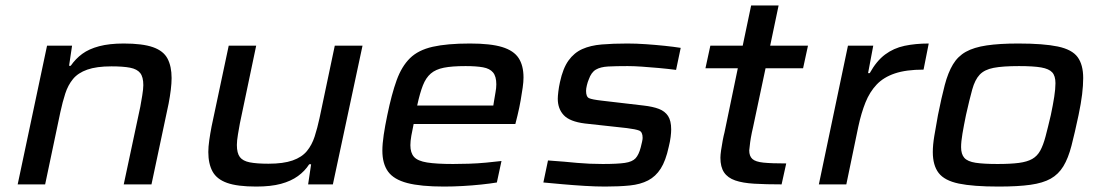

<svg xmlns="http://www.w3.org/2000/svg" viewBox="-20 -678 4046 706"><path d="M45 0 153 -510H245L234 -436H240Q258 -462 282.5 -480Q307 -498 344.5 -508Q382 -518 435 -518Q504 -518 542.5 -504.5Q581 -491 596 -462.5Q611 -434 611 -391Q611 -372 608 -347.5Q605 -323 600 -297L537 0H435L496 -286Q499 -302 503 -326.5Q507 -351 507 -365Q507 -395 495.5 -409.5Q484 -424 458.5 -429Q433 -434 390 -434Q335 -434 301 -422Q267 -410 248.5 -387.5Q230 -365 220 -334Q210 -303 202 -266L146 0Z M922 8Q853 8 815 -5.5Q777 -19 761.5 -47.5Q746 -76 746 -119Q746 -138 749.5 -162.5Q753 -187 758 -213L821 -510H922L862 -224Q859 -208 855 -184Q851 -160 851 -145Q851 -115 862 -100.5Q873 -86 898.5 -81Q924 -76 967 -76Q1022 -76 1056 -88Q1090 -100 1108.5 -122.5Q1127 -145 1137 -176Q1147 -207 1155 -244L1211 -510H1313L1204 0H1113L1124 -74H1117Q1101 -49 1075.5 -30.5Q1050 -12 1013 -2Q976 8 922 8Z M1613 8Q1527 8 1477.5 -5Q1428 -18 1407 -47Q1386 -76 1386 -124Q1386 -149 1391 -182.5Q1396 -216 1404 -254Q1420 -332 1438.5 -383Q1457 -434 1487.5 -464Q1518 -494 1571 -506Q1624 -518 1708 -518Q1784 -518 1826.5 -505Q1869 -492 1887 -464.5Q1905 -437 1905 -393Q1905 -377 1902 -356Q1899 -335 1894.5 -309Q1890 -283 1883 -254L1875 -222H1501Q1496 -199 1492.5 -179Q1489 -159 1489 -144Q1489 -116 1502.5 -101Q1516 -86 1550.5 -80.5Q1585 -75 1646 -75Q1672 -75 1704 -76Q1736 -77 1767.5 -80Q1799 -83 1824 -86L1807 -7Q1783 -3 1750 0.5Q1717 4 1681.5 6Q1646 8 1613 8ZM1514 -290H1794L1796 -303Q1799 -323 1802 -338.5Q1805 -354 1805 -368Q1805 -397 1793 -411.5Q1781 -426 1756 -430.5Q1731 -435 1692 -435Q1642 -435 1612 -429Q1582 -423 1564 -407.5Q1546 -392 1535 -364Q1524 -336 1514 -290Z M2205 8Q2171 8 2130 5.5Q2089 3 2049.5 -0.5Q2010 -4 1978 -7L1995 -88Q2028 -86 2054 -83.5Q2080 -81 2103 -79Q2126 -77 2148.5 -76Q2171 -75 2196 -75Q2250 -75 2277.5 -79Q2305 -83 2317 -96Q2329 -109 2336 -136Q2339 -148 2341 -157Q2343 -166 2343 -171Q2343 -193 2330 -198Q2317 -203 2285 -207L2130 -224Q2075 -231 2053 -254.5Q2031 -278 2031 -315Q2031 -324 2033 -341Q2035 -358 2039 -376Q2050 -427 2070.5 -455.5Q2091 -484 2121 -497.5Q2151 -511 2192.5 -514.5Q2234 -518 2287 -518Q2319 -518 2355 -515.5Q2391 -513 2424.5 -509.5Q2458 -506 2483 -502L2466 -421Q2435 -425 2402 -428Q2369 -431 2339.5 -433Q2310 -435 2288 -435Q2245 -435 2216.5 -433.5Q2188 -432 2171 -422Q2154 -412 2145 -386Q2141 -377 2138 -364.5Q2135 -352 2135 -344Q2135 -322 2146 -317Q2157 -312 2192 -308L2346 -290Q2381 -286 2403 -277.5Q2425 -269 2436.5 -251.5Q2448 -234 2448 -202Q2448 -191 2446 -174.5Q2444 -158 2439 -138Q2428 -87 2409.5 -58Q2391 -29 2363 -14.5Q2335 0 2296 4Q2257 8 2205 8Z M2854 0Q2796 0 2753.5 -2.5Q2711 -5 2683.5 -14.5Q2656 -24 2642.5 -44Q2629 -64 2629 -98Q2629 -108 2631.5 -125.5Q2634 -143 2637.5 -161.5Q2641 -180 2644 -191L2693 -427H2574L2592 -510H2711L2742 -658H2843L2812 -510H2951L2933 -427H2795L2749 -210Q2744 -189 2741 -171.5Q2738 -154 2737 -142.5Q2736 -131 2735 -125Q2735 -104 2746.5 -93.5Q2758 -83 2787.5 -80Q2817 -77 2871 -77Z M2991 0 3098 -510H3191L3172 -409H3178Q3203 -454 3234.5 -477.5Q3266 -501 3306 -509.5Q3346 -518 3395 -518L3376 -422Q3312 -422 3270.5 -408Q3229 -394 3203.5 -367Q3178 -340 3162.5 -301.5Q3147 -263 3136 -212L3092 0Z M3652 8Q3558 8 3505.5 -3Q3453 -14 3431.5 -42Q3410 -70 3410 -119Q3410 -145 3415.5 -178Q3421 -211 3429 -255Q3442 -320 3454 -365.5Q3466 -411 3484 -441Q3502 -471 3531.5 -487.5Q3561 -504 3608 -511Q3655 -518 3724 -518Q3817 -518 3869.5 -507Q3922 -496 3942.5 -468Q3963 -440 3963 -391Q3963 -364 3959 -331Q3955 -298 3946 -255Q3932 -189 3920 -142.5Q3908 -96 3890 -66.5Q3872 -37 3843.5 -21Q3815 -5 3769 1.5Q3723 8 3652 8ZM3648 -75Q3696 -75 3726.5 -79Q3757 -83 3775.5 -93.5Q3794 -104 3805 -124Q3816 -144 3824.5 -176Q3833 -208 3844 -255Q3852 -293 3856.5 -322Q3861 -351 3861 -372Q3861 -399 3849 -412Q3837 -425 3808.5 -430Q3780 -435 3727 -435Q3667 -435 3633.5 -428.5Q3600 -422 3582.5 -403.5Q3565 -385 3555 -349Q3545 -313 3532 -255Q3524 -216 3519 -186.5Q3514 -157 3514 -137Q3514 -111 3526 -97.5Q3538 -84 3567.5 -79.5Q3597 -75 3648 -75Z"/></svg>

Font: Saira Expanded Medium
Style: Italic
Weight: 500
Width: 7
Italic angle: -12°
Designer: Hector Gatti with collaboration of the Omnibus-Type team
Foundry: Omnibus-Type
Version: Version 1.101